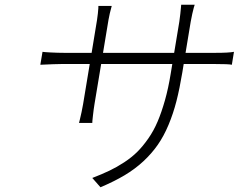

<svg xmlns="http://www.w3.org/2000/svg" viewBox="-20 -753 1003 807"><path d="M158.7 -535.2Q162.3 -534.1 193 -532.5Q223.7 -530.9 248.9 -530.9H365.1L387.8 -669Q389.9 -681.8 391.3 -695.8Q392.8 -709.9 393.3 -718Q393.8 -726.2 393.5 -728H449.6Q449.6 -727.3 447.3 -719.1Q445 -710.9 441.6 -697.1Q438.2 -683.2 436.1 -670.1L413 -530.9H712L733.7 -661.9Q736.2 -677.9 737.9 -694.6Q739.7 -711.3 740.6 -721.8Q741.5 -732.2 741.5 -733H798.3Q797.2 -730.5 794.6 -721.1Q791.9 -711.6 788.2 -695Q784.4 -678.3 781.6 -661.9L759.9 -530.9H886Q942.1 -530.9 963.4 -535.2L954.5 -480.8Q942.8 -484 878.2 -484H752.1L746.4 -448.9Q735.1 -380.7 721.6 -327.9Q708.1 -275.2 688.2 -227.8Q668.3 -180.4 642.9 -144Q617.5 -107.6 582.6 -75.1Q547.6 -42.6 503.6 -16.3Q459.5 9.9 402.3 34.1L367.9 -5Q408.4 -20.6 439.6 -35.5Q470.9 -50.4 502.3 -71Q533.7 -91.6 557.4 -115.2Q581 -138.8 603.3 -170.8Q625.7 -202.8 642.4 -242Q659.1 -281.2 673.3 -331.5Q687.5 -381.7 697.4 -442.8L704.2 -484H405.2L377.1 -315Q373.6 -293.7 370.6 -266.5Q367.5 -239.3 367.9 -236.2H312.1Q312.1 -236.5 315.5 -249.8Q318.9 -263.1 322.8 -281.8Q326.7 -300.4 329.2 -315L357.2 -484H241.1Q224.4 -484 202.8 -483.1Q181.1 -482.2 165.8 -481.5Q150.6 -480.8 149.5 -480.8Z"/></svg>

Font: Karasuma Gothic
Style: Light Italic
Weight: 300
Italic angle: 9.39998°
Designer: Rasmus Andersson / Ryoko Nishizuka
Foundry: rsms
Version: Version 1.00